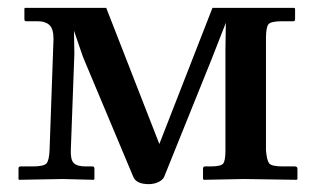

<svg xmlns="http://www.w3.org/2000/svg" viewBox="-20 -456 805 488"><path d="M43 -436H250L385 -90L520 -436H728L730 -434V-407Q730 -402 725 -402H697Q669 -402 662.5 -394.5Q656 -387 656 -359V-74Q658 -49 664 -41Q670 -33 699 -33H729Q736 -33 736 -27V-1L734 1L600 -1L498 1L496 -1V-27Q496 -33 501 -33H515Q541 -33 547 -40Q553 -47 553 -74V-330L554 -398L518 -306L397 -6Q393 2 382 7Q371 12 358 12Q327 12 319 -6L191 -311L168 -378L169 -319L160 -75Q159 -50 167.5 -41.5Q176 -33 198 -33H215Q220 -33 220 -27V-1L218 1L139 -1L28 1L27 -1V-28Q27 -33 33 -33H63Q91 -33 98 -40.5Q105 -48 106 -75L116 -357Q116 -383 105.5 -392.5Q95 -402 76 -402H47Q42 -402 42 -407V-434Z"/></svg>

Font: Libertinus Serif SemiBold
Style: Regular
Weight: 600
Designer: Philipp H. Poll, Khaled Hosny
Foundry: Caleb Maclennan
Version: Version 7.051;RELEASE